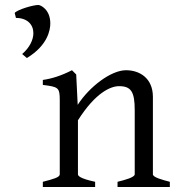

<svg xmlns="http://www.w3.org/2000/svg" viewBox="-20 -751 717 771"><path d="M134 -731C112 -731 49 -712 39 -699L44 -679C90 -679 114 -652 114 -618C114 -591 99 -560 69 -534L88 -518C172 -569 182 -631 182 -657C182 -713 143 -731 134 -731ZM594 -51V-362C594 -436 542 -469 486 -469C426 -469 339 -403 292 -330L286 -452L269 -469C226 -447 188 -435 152 -430V-410C215 -402 220 -400 220 -347V-51C220 -39 195 -32 152 -21V0H362V-21C301 -34 293 -45 293 -51V-268C364 -380 425 -405 458 -405C506 -405 521 -383 521 -309V-51C521 -39 481 -28 452 -21V0H662V-21C631 -29 594 -39 594 -51Z"/></svg>

Font: Temporarium
Style: Regular
Weight: 400
Version: Version 1.1